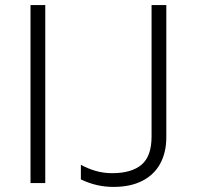

<svg xmlns="http://www.w3.org/2000/svg" viewBox="-20 -720 773 755"><path d="M100 0V-700H158V0ZM426 15Q393 15 361.2 7.8Q329.5 0.5 298 -14.5V-72Q326 -56.5 356.8 -47.8Q387.5 -39 421 -39Q497.5 -39 536.8 -72.5Q576 -106 576 -183V-700H634V-181Q634 -120.5 610 -76.5Q586 -32.5 539.5 -8.8Q493 15 426 15Z"/></svg>

Font: Geologica-Sharp
Style: Regular
Weight: 100
Designer: Sindre Bremnes, Frode Helland
Foundry: Monokrom Skriftforlag AS
Version: Version 1.010;gftools[0.9.28]